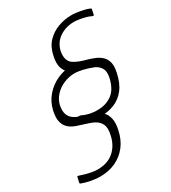

<svg xmlns="http://www.w3.org/2000/svg" viewBox="-235 -772 991 1110"><g transform="rotate(-30 260.0 -217.0)"><path d="M-23 199 -15 164Q-14 160 -11 160.5Q-8 161 -5 162Q12 168 32 173.5Q52 179 72 182.5Q92 186 108 186Q176 186 217.5 149.5Q259 113 272 51Q282 6 270 -18.5Q258 -43 233.5 -56Q209 -69 179 -77Q154 -85 128 -93.5Q102 -102 82 -118Q62 -134 53.5 -162.5Q45 -191 55 -237Q67 -291 101.5 -330Q136 -369 183 -389.5Q230 -410 279 -410Q291 -410 312.5 -407Q334 -404 356.5 -398.5Q379 -393 395 -386Q398 -384 400 -381.5Q402 -379 401 -375L394 -343Q392 -332 379 -338Q368 -343 347.5 -349Q327 -355 305.5 -359Q284 -363 271 -363Q234 -363 198.5 -348.5Q163 -334 137.5 -306.5Q112 -279 104 -243Q98 -208 105.5 -187Q113 -166 129 -153.5Q145 -141 167 -133.5Q189 -126 212 -120Q238 -112 262 -101.5Q286 -91 303.5 -73.5Q321 -56 328 -26.5Q335 3 325 49Q313 106 282 146Q251 186 205 207.5Q159 229 100 229Q74 229 41.5 223Q9 217 -17 207Q-21 206 -22 204.5Q-23 203 -23 199ZM149 -99 155 -133Q156 -136 162.5 -136Q169 -136 175.5 -135Q182 -134 183 -133Q201 -123 228 -117Q255 -111 282 -112Q337 -112 377 -141.5Q417 -171 432 -240Q440 -279 427.5 -300.5Q415 -322 390.5 -334Q366 -346 337 -353Q312 -360 286.5 -368.5Q261 -377 241.5 -393Q222 -409 213.5 -437Q205 -465 215 -511Q226 -565 257.5 -598Q289 -631 332.5 -647Q376 -663 423 -663Q435 -663 455.5 -660.5Q476 -658 499 -653Q522 -648 537 -641Q540 -639 542 -637Q544 -635 542 -632L536 -602Q535 -597 531.5 -596Q528 -595 523 -598Q510 -605 489.5 -610.5Q469 -616 449 -619Q429 -622 416 -622Q361 -622 319 -594Q277 -566 265 -514Q259 -481 266 -460Q273 -439 290.5 -427.5Q308 -416 330 -408Q352 -400 375 -394Q400 -387 423 -377Q446 -367 462.5 -351Q479 -335 485.5 -309Q492 -283 483 -243Q470 -180 440 -142Q410 -104 368 -87.5Q326 -71 277 -71Q243 -71 215 -75.5Q187 -80 154 -91Q151 -92 149.5 -94Q148 -96 149 -99Z"/></g></svg>

Font: Glory Light
Style: Italic
Weight: 300
Italic angle: -12°
Version: Version 1.011